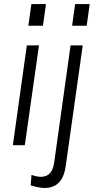

<svg xmlns="http://www.w3.org/2000/svg" viewBox="-20 -717 472 948"><path d="M112.5 -493H172.5L102.5 0H43.5ZM135 -697H207L192 -590H120ZM131.5 198 135.5 146.5Q162.5 156 182 156Q209.5 156 226 139Q242.5 122 247.5 85.5L328.5 -493H388.5L304.5 102.5Q290 211 200.5 211Q171.5 211 131.5 198ZM351 -697H423L408 -590H336Z"/></svg>

Font: HK Grotesk Light
Style: Italic
Weight: 300
Italic angle: -16°
Designer: Alfredo Marco Pradil
Foundry: Hanken Design Co.
Version: Version 3.001